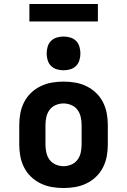

<svg xmlns="http://www.w3.org/2000/svg" viewBox="-20 -939 640 967"><path d="M300 8Q270 8 241 3Q212 -2 185 -15Q158 -28 136.5 -48.5Q115 -69 101.5 -95.5Q88 -122 82.5 -151Q77 -180 77 -210V-310Q77 -340 82.5 -369Q88 -398 101.5 -424.5Q115 -451 136.5 -471.5Q158 -492 185 -505Q212 -518 241 -523Q270 -528 300 -528Q330 -528 359 -523Q388 -518 415 -505Q442 -492 463.5 -471.5Q485 -451 498.5 -424.5Q512 -398 517.5 -369Q523 -340 523 -310V-210Q523 -180 517.5 -151Q512 -122 498.5 -95.5Q485 -69 463.5 -48.5Q442 -28 415 -15Q388 -2 359 3Q330 8 300 8ZM300 -102Q320 -102 339 -110Q358 -118 370 -134Q382 -150 386.5 -170Q391 -190 391 -210V-310Q391 -330 386.5 -350Q382 -370 370 -386Q358 -402 339 -410Q320 -418 300 -418Q280 -418 261 -410Q242 -402 230 -386Q218 -370 213.5 -350Q209 -330 209 -310V-210Q209 -190 213.5 -170Q218 -150 230 -134Q242 -118 261 -110Q280 -102 300 -102ZM300 -585Q283 -585 266 -590Q249 -595 237 -607Q225 -619 220 -636Q215 -653 215 -670Q215 -687 220 -704Q225 -721 237 -733Q249 -745 266 -750Q283 -755 300 -755Q317 -755 334 -750Q351 -745 363 -733Q375 -721 380 -704Q385 -687 385 -670Q385 -653 380 -636Q375 -619 363 -607Q351 -595 334 -590Q317 -585 300 -585ZM128 -831V-919H473V-831Z"/></svg>

Font: Iosevka HT Extrabold Extended
Style: Regular
Weight: 800
Width: 7
Monospace: yes
Designer: Belleve Invis
Foundry: Belleve Invis
Version: Version 32.3.0; ttfautohint (v1.8.4)